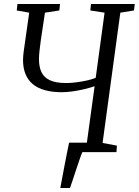

<svg xmlns="http://www.w3.org/2000/svg" viewBox="-20 -763 696 963"><path d="M282.5 180Q287 156 292.5 126.2Q298 96.5 304 65.5Q310 34.5 315.8 5.2Q321.5 -24 326.5 -47.5H422.5L393 0Q387.5 12.5 379 37.2Q370.5 62 361 90.5Q351.5 119 343.5 143.5Q335.5 168 331 180ZM321.5 0 324.5 -32.5 415.5 -46 454.5 -330.5Q429 -322 399.2 -315Q369.5 -308 340.8 -304.2Q312 -300.5 289.5 -300.5Q241.5 -300.5 205 -310.8Q168.5 -321 144.2 -341.2Q120 -361.5 107.8 -391.8Q95.5 -422 95.5 -462Q95.5 -472.5 96.5 -483.5Q97.5 -494.5 99 -506L126.5 -699.5L64 -710.5L67.5 -743H281L277.5 -710.5L205.5 -699.5L185 -563Q181.5 -536 178.5 -511.5Q175.5 -487 175.5 -465.5Q175.5 -428 187.8 -401.5Q200 -375 229.8 -360.8Q259.5 -346.5 312.5 -346.5Q335 -346.5 362.2 -350Q389.5 -353.5 415.5 -359.2Q441.5 -365 460 -372.5L504.5 -699.5L433 -710.5L436.5 -743H656L652 -710.5L583.5 -699.5L494.5 -46L566.5 -32.5L564 0Z"/></svg>

Font: Merriweather 60pt Light
Style: Italic
Weight: 300
Italic angle: -7.8°
Version: Version 2.101